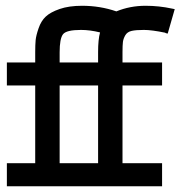

<svg xmlns="http://www.w3.org/2000/svg" viewBox="-20 -648 628 668"><path d="M578.1 -618.2 587.9 -616.2 563.5 -531.2Q562.5 -531.2 558.6 -532.2Q554.7 -533.2 554.7 -534.2Q507.8 -543.9 480.5 -543.9Q453.1 -543.9 438 -540.5Q422.9 -537.1 416 -525.4Q409.2 -513.7 407.7 -502.4Q406.2 -491.2 406.2 -465.8V-430.7H543.9V-350.6H406.2V-80.1H543.9V0H3.9V-80.1H102.5V-350.6H3.9V-430.7H102.5V-466.8Q102.5 -492.2 104 -508.3Q105.5 -524.4 114.3 -549.8Q123 -575.2 139.2 -590.3Q155.3 -605.5 187.5 -616.7Q219.7 -627.9 265.6 -627.9Q328.1 -627.9 384.8 -608.4Q432.6 -627.9 486.3 -627.9Q533.2 -627.9 578.1 -618.2ZM321.3 -430.7V-466.8Q321.3 -510.7 328.1 -535.2Q293 -543.9 261.7 -543.9Q210.9 -543.9 199.2 -528.8Q187.5 -513.7 187.5 -465.8V-430.7ZM187.5 -350.6V-80.1H321.3V-350.6Z"/></svg>

Font: Thabit-Bold
Style: Bold
Weight: 700
Designer: Regenerated by Nadim Shaikli
Foundry: MAK Alagha
Version: 0.01